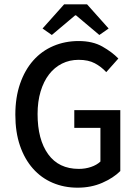

<svg xmlns="http://www.w3.org/2000/svg" viewBox="-20 -857 640 889"><path d="M339 12Q277 12 224 -10.5Q171 -33 132.5 -76.5Q94 -120 72.5 -182.5Q51 -245 51 -326Q51 -406 73 -469.5Q95 -533 134 -577Q173 -621 227 -644Q281 -667 344 -667Q409 -667 454 -641.5Q499 -616 528 -586L472 -523Q449 -548 419 -564Q389 -580 344 -580Q302 -580 267 -562.5Q232 -545 207 -512.5Q182 -480 168 -433.5Q154 -387 154 -329Q154 -211 203 -143Q252 -75 345 -75Q375 -75 401.5 -84Q428 -93 445 -109V-265H324V-347H537V-65Q505 -33 453.5 -10.5Q402 12 339 12ZM220 -695 177 -725 277 -837H383L483 -725L440 -695L332 -786H328Z"/></svg>

Font: SauceCodePro Nerd Font Mono
Style: Regular
Weight: 500
Monospace: yes
Designer: Paul D. Hunt, Teo Tuominen
Foundry: Adobe Systems Incorporated
Version: Version 2.030;PS 1.000;hotconv 16.6.51;makeotf.lib2.5.65220;